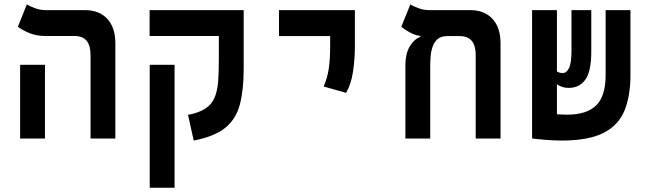

<svg xmlns="http://www.w3.org/2000/svg" viewBox="-20 -632 2970 876"><path d="M393.1 0V-381.8Q393.1 -467.8 320.3 -467.8H186.5Q147.5 -467.8 115.7 -480.5Q84 -493.2 61.5 -509.8L102.5 -611.8Q113.8 -604.5 138.2 -595.2Q162.6 -585.9 188 -585.9H367.2Q432.6 -585.9 469.5 -546.1Q506.3 -506.3 506.3 -434.6V0ZM71.8 0V-336.4H185.1V0Z M1091.8 -585.9V-318.4Q1091.8 -222.2 1074.5 -155.8Q1057.1 -89.4 1008.3 -49.3Q959.5 -9.3 863.8 9.3L837.9 -107.9Q888.7 -117.7 917.2 -136.7Q945.8 -155.8 958.7 -185.8Q971.7 -215.8 975.1 -259Q978.5 -302.2 978.5 -360.8V-467.8H662.6V-585.9ZM776.4 224.6H663.1V-336.4H776.4Z M1559.1 -208.5 1456.5 -237.3Q1474.1 -277.3 1480.2 -320.3Q1486.3 -363.3 1486.3 -419.9V-467.3H1252.9V-585.9H1599.1V-419.9Q1599.1 -363.3 1590.8 -306.2Q1582.5 -249 1559.1 -208.5Z M2263.7 -434.6V0H2150.4V-381.3Q2150.4 -467.3 2077.6 -467.3H2020.5Q1992.2 -467.3 1976.3 -453.4Q1960.4 -439.5 1953.4 -418Q1946.3 -396.5 1944.6 -372.8Q1942.9 -349.1 1942.9 -329.1V0H1829.6V-338.4Q1830.6 -389.2 1849.9 -421.1Q1869.1 -453.1 1897.9 -463.9V-467.8Q1873.5 -471.2 1849.4 -484.4Q1825.2 -497.6 1811 -509.8L1852.1 -611.8Q1863.3 -604.5 1887.7 -595.2Q1912.1 -585.9 1937.5 -585.9H2124.5Q2189.9 -585.9 2226.8 -546.1Q2263.7 -506.3 2263.7 -434.6Z M2541.5 9.3Q2511.7 9.3 2473.1 6.3Q2434.6 3.4 2408.7 0V-0.5H2407.7V-585.9H2521V-306.2Q2531.2 -298.8 2547.4 -298.8Q2565.4 -298.8 2576.4 -321.8Q2587.4 -344.7 2587.4 -400.9V-585.9H2677.7V-397Q2677.7 -306.2 2650.6 -268.6Q2623.5 -231 2574.7 -231Q2557.6 -231 2544.4 -235.6Q2531.2 -240.2 2521 -247.6V-110.4Q2551.3 -108.9 2567.9 -108.9Q2656.7 -108.9 2700 -151.1Q2743.2 -193.4 2743.2 -289.6V-585.9H2856.4V-289.1Q2856.4 -193.8 2829.1 -127.2Q2801.8 -60.5 2733.4 -25.6Q2665 9.3 2541.5 9.3Z"/></svg>

Font: Cascadia Mono PL SemiBold
Style: Regular
Weight: 600
Monospace: yes
Designer: Aaron Bell
Foundry: Saja Typeworks
Version: Version 2404.023; ttfautohint (v1.8.4)